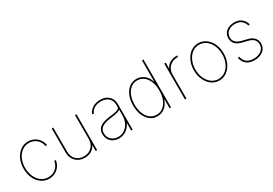

<svg xmlns="http://www.w3.org/2000/svg" viewBox="33 -1619 3592 2524"><g transform="rotate(-30 1829.0 -357.5)"><path d="M63.9 -271.3Q63.9 -306.5 70.3 -341.3Q76.7 -376.1 90 -408Q103.3 -440 124.5 -467.7Q145.6 -495.4 174.7 -516.7Q226.6 -554 292.6 -554Q329.5 -554 362.2 -541.7Q394.9 -529.5 420.6 -507.5Q446.4 -485.4 463.8 -454.5Q481.2 -423.7 487.2 -386.4H463.1Q457.4 -418.7 442.5 -445.3Q427.6 -471.9 405.2 -491.1Q382.8 -510.3 354.2 -520.8Q325.6 -531.2 292.6 -531.2Q234 -531.2 187.5 -497.5Q164.1 -480.5 145.4 -457Q126.8 -433.6 113.6 -404.7Q100.5 -375.7 93.6 -342.2Q86.6 -308.6 86.6 -271.3Q86.6 -201.7 112.9 -139.9Q126.1 -110.4 144.4 -86.6Q162.6 -62.9 185.5 -46.2Q208.5 -29.5 235.4 -20.4Q262.4 -11.4 292.6 -11.4Q326.3 -11.4 355.5 -22Q384.6 -32.7 407.1 -52.2Q429.7 -71.7 444.6 -98.9Q459.5 -126.1 464.5 -159.1H488.6Q483 -120.4 465.6 -89Q448.2 -57.5 422.1 -35.2Q396 -12.8 362.7 -0.7Q329.5 11.4 292.6 11.4Q226.9 11.4 175.1 -25.9Q149.1 -44.7 128.6 -70.1Q108 -95.5 93.6 -126.6Q79.2 -157.7 71.6 -194.1Q63.9 -230.5 63.9 -271.3Z M671.9 -545.5V-179Q671.9 -142.8 683.8 -112.6Q695.7 -82.4 717.2 -60.9Q738.6 -39.4 768.8 -27.5Q799 -15.6 835.2 -15.6Q871.4 -15.6 901.8 -27.7Q932.2 -39.8 954.4 -61.6Q976.6 -83.5 989 -113.5Q1001.4 -143.5 1001.4 -179V-545.5H1024.1V0H1001.4V-86.6H998.6Q987.9 -62.9 970.5 -45.3Q953.1 -27.7 931.5 -16Q909.8 -4.3 885.1 1.4Q860.4 7.1 835.2 7.1Q794.4 7.1 760.1 -6.6Q725.9 -20.2 701.2 -44.9Q676.5 -69.6 662.8 -103.9Q649.1 -138.1 649.1 -179V-545.5Z M1204.2 -215.6Q1212.4 -230.8 1227.3 -244.1Q1242.2 -257.5 1265.1 -268.3Q1288 -279.1 1319.8 -287.1Q1351.6 -295.1 1393.5 -299.7Q1412.6 -301.8 1430 -304.3Q1447.4 -306.8 1464.5 -309.7Q1481.2 -312.5 1495 -316.6Q1508.9 -320.7 1518.8 -326.7Q1528.8 -332.7 1534.3 -340.7Q1539.8 -348.7 1539.8 -359.4V-392Q1539.8 -426.1 1527.7 -452.2Q1515.6 -478.3 1494.7 -495.9Q1473.7 -513.5 1445.5 -522.4Q1417.3 -531.2 1384.9 -531.2Q1356.2 -531.2 1330.8 -524.9Q1305.4 -518.5 1284.6 -506Q1263.8 -493.6 1248.4 -475.7Q1233 -457.7 1224.4 -434.7L1203.1 -443.2Q1213.8 -471.6 1232.8 -492.4Q1251.8 -513.1 1275.9 -526.8Q1300.1 -540.5 1328.1 -547.2Q1356.2 -554 1384.9 -554Q1468 -554 1515.3 -507.8Q1562.5 -461.6 1562.5 -392V0H1539.8V-110.8H1536.9Q1524.1 -83.1 1505.5 -60.5Q1486.9 -38 1463.4 -22Q1440 -6 1412.3 2.7Q1384.6 11.4 1353.7 11.4Q1320.3 11.4 1290.1 0.9Q1259.9 -9.6 1237.2 -29.8Q1214.5 -50.1 1201 -79.7Q1187.5 -109.4 1187.5 -147.7Q1187.5 -183.9 1204.2 -215.6ZM1210.2 -147.7Q1210.2 -116.5 1221.2 -91.3Q1232.2 -66.1 1251.6 -48.3Q1271 -30.5 1297.2 -21Q1323.5 -11.4 1353.7 -11.4Q1405.9 -11.4 1447.8 -39.4Q1469.1 -53.3 1486 -72.8Q1502.8 -92.3 1514.9 -117Q1527 -141.7 1533.4 -170.8Q1539.8 -199.9 1539.8 -233V-315.3Q1519.5 -300.4 1485.1 -292.3Q1450.6 -284.1 1402 -278.4Q1347.3 -272 1310.4 -260.7Q1273.4 -249.3 1251.2 -233Q1229 -216.6 1219.6 -195.3Q1210.2 -174 1210.2 -147.7Z M1751.8 -415.5Q1764.6 -447.4 1783 -473Q1801.5 -498.6 1824.9 -516.7Q1848.4 -534.8 1876.2 -544.4Q1904.1 -554 1936.1 -554Q1970.9 -554 2000.4 -543Q2029.8 -532 2053.3 -512.3Q2076.7 -492.5 2093.8 -465.4Q2110.8 -438.2 2120.7 -406.2H2123.6V-727.3H2146.3V0H2123.6V-136.4H2120.7Q2110.1 -104.8 2093 -77.6Q2076 -50.4 2052.7 -30.7Q2029.5 -11 2000.4 0.2Q1971.2 11.4 1936.1 11.4Q1903.8 11.4 1875.7 2.3Q1847.7 -6.7 1824.2 -25.9Q1776.6 -65 1751.2 -126.8Q1725.9 -188.6 1725.9 -271.3Q1725.9 -354 1751.8 -415.5ZM1771.3 -138.8Q1782.7 -109.4 1799 -85.8Q1815.3 -62.1 1836.1 -45.6Q1856.9 -29.1 1882.1 -20.2Q1907.3 -11.4 1936.1 -11.4Q1994.3 -11.4 2036.2 -45.8Q2057.5 -62.9 2073.7 -86.3Q2089.8 -109.7 2101 -138.5Q2112.2 -167.3 2117.9 -200.8Q2123.6 -234.4 2123.6 -271.3Q2123.6 -347.7 2100.9 -404.1Q2089.5 -433.6 2073.2 -457Q2056.8 -480.5 2035.9 -497Q2014.9 -513.5 1989.9 -522.4Q1964.8 -531.2 1936.1 -531.2Q1879.3 -531.2 1836.6 -497.2Q1815.3 -480.1 1799 -456.7Q1782.7 -433.2 1771.5 -404.3Q1760.3 -375.4 1754.4 -341.8Q1748.6 -308.2 1748.6 -271.3Q1748.6 -195 1771.3 -138.8Z M2356.5 0V-545.5H2379.3V-458.8H2382.1Q2392.8 -482.6 2410.3 -500.2Q2427.9 -517.8 2449.6 -529.5Q2471.2 -541.2 2495.9 -546.9Q2520.6 -552.6 2545.5 -552.6H2556.8V-529.8H2545.5Q2509.2 -529.8 2478.9 -517.8Q2448.5 -505.7 2426.3 -483.8Q2404.1 -462 2391.7 -432.2Q2379.3 -402.3 2379.3 -366.5V0Z M2679 -415.8Q2692.8 -446 2712.4 -471.4Q2731.9 -496.8 2756.7 -515.1Q2781.6 -533.4 2811.3 -543.7Q2840.9 -554 2875 -554Q2909.1 -554 2938.7 -543.5Q2968.4 -533 2993.3 -514.6Q3018.1 -496.1 3037.6 -470.7Q3057.2 -445.3 3071 -415.5Q3100.9 -351.6 3100.9 -271.3Q3100.9 -236.2 3094.5 -201.5Q3088.1 -166.9 3074.8 -134.9Q3061.4 -103 3040.5 -75.1Q3019.5 -47.2 2990.4 -25.9Q2939.3 11.4 2875 11.4Q2840.9 11.4 2811.3 0.9Q2781.6 -9.6 2756.7 -28.1Q2731.9 -46.5 2712.4 -71.9Q2692.8 -97.3 2679 -127.1Q2649.1 -191.1 2649.1 -271.3Q2649.1 -351.6 2679 -415.8ZM2698.5 -138.5Q2712 -109.4 2730.3 -85.8Q2748.6 -62.1 2771 -45.6Q2793.3 -29.1 2819.6 -20.2Q2845.9 -11.4 2875 -11.4Q2932.9 -11.4 2979 -45.5Q3002.1 -62.5 3020.4 -85.9Q3038.7 -109.4 3051.5 -138.3Q3064.3 -167.3 3071.2 -200.8Q3078.1 -234.4 3078.1 -271.3Q3078.1 -308.9 3071.6 -341.4Q3065 -373.9 3051.5 -404.1Q3038.7 -433.6 3020.2 -457Q3001.8 -480.5 2979 -497Q2956.3 -513.5 2930 -522.4Q2903.8 -531.2 2875 -531.2Q2817.5 -531.2 2771.7 -497.2Q2748.6 -480.1 2730.1 -456.5Q2711.6 -432.9 2698.7 -403.9Q2685.7 -375 2678.8 -341.6Q2671.9 -308.2 2671.9 -271.3Q2671.9 -233.7 2678.3 -201.2Q2684.7 -168.7 2698.5 -138.5Z M3231.5 -125 3254.3 -130.7Q3278.8 -11.4 3410.5 -11.4Q3440 -11.4 3468.4 -18.6Q3496.8 -25.9 3519.4 -41.4Q3541.9 -56.8 3555.8 -80.8Q3569.6 -104.8 3569.6 -137.8Q3569.6 -225.1 3464.5 -251.4L3379.3 -272.7Q3251.4 -304.7 3251.4 -410.5Q3251.4 -446.7 3265.4 -473.5Q3279.5 -500.4 3302.9 -518.3Q3326.3 -536.2 3356.9 -545.1Q3387.4 -554 3420.5 -554Q3548.3 -554 3588.1 -430.4L3565.3 -424.7Q3532 -531.2 3420.5 -531.2Q3392.4 -531.2 3366.1 -524.1Q3339.8 -517 3319.4 -502.1Q3299 -487.2 3286.6 -464.5Q3274.1 -441.8 3274.1 -410.5Q3274.1 -323.2 3384.9 -295.5L3470.2 -274.1Q3530.2 -259.2 3561.3 -223.7Q3592.3 -188.2 3592.3 -137.8Q3592.3 -71 3541.5 -29.8Q3490.8 11.4 3410.5 11.4Q3335.2 11.4 3290.3 -23.3Q3245.4 -57.9 3231.5 -125Z"/></g></svg>

Font: Inter P Thin
Style: Regular
Weight: 100
Designer: Rasmus Andersson
Foundry: rsms
Version: Version 3.018;git-588b23468